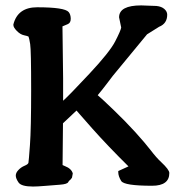

<svg xmlns="http://www.w3.org/2000/svg" viewBox="-20 -684 673 707"><path d="M29.3 -594.2Q45.4 -657.2 116.7 -657.2Q218.3 -657.2 232.9 -639.6Q240.2 -630.9 240.5 -615.2Q240.7 -599.6 229.2 -595Q217.8 -590.3 210 -586.9Q211.9 -467.3 212.4 -396V-313Q234.9 -333 309.3 -412.6Q383.8 -492.2 404.1 -531.5Q424.3 -570.8 426.3 -582.5L418.5 -620.1V-621.1Q419.4 -664.1 500 -664.1L555.2 -662.1H555.7Q574.7 -660.2 585.2 -650.9Q595.7 -641.6 595.7 -629.9Q595.7 -597.2 565.9 -585.4L521.5 -557.6L395.5 -404.8Q384.8 -391.1 374 -376.5Q355.5 -352.1 339.8 -333.5Q355 -320.8 398.4 -279.1Q441.9 -237.3 478.3 -197.3Q514.6 -157.2 535.2 -130.4Q555.7 -103.5 573.2 -87.4Q603.5 -59.1 603.5 -46.9Q603.5 0 540 0Q437 0 426.3 -17.6Q415.5 -35.2 415.5 -49.8V-54.2L453.1 -71.3Q377.9 -145.5 318.8 -211.9L261.7 -276.9Q240.2 -256.8 211.9 -230Q211.4 -152.8 210.4 -76.2L219.2 -72.3Q243.2 -63 248 -45.4L245.1 -29.8Q240.2 -22.5 237.1 -20.5Q233.9 -18.6 231.4 -13.7Q228 -5.9 201.2 -3.9Q174.3 -2 145.8 0.5Q117.2 2.9 101.6 2.9Q58.6 2.9 48.3 -12Q38.1 -26.9 38.1 -37.4Q38.1 -47.9 47.9 -58.1Q57.6 -68.4 70.6 -73.7Q83.5 -79.1 84.7 -84.7Q85.9 -90.3 90.3 -150.1Q94.7 -210 94.7 -354.5Q94.7 -499 91.1 -521.7Q87.4 -544.4 85 -549.3Q82 -551.3 68.4 -554.2Q54.7 -557.1 42 -570.1Q29.3 -583 29.3 -591.8Z"/></svg>

Font: Drukaatie burti
Style: Demi
Weight: 600
Version: Version 0.14